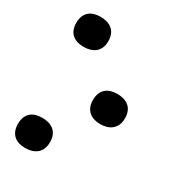

<svg xmlns="http://www.w3.org/2000/svg" viewBox="-183 -837 866 960"><g transform="rotate(30 250.0 -356.5)"><path d="M113 -562C165 -562 207 -587 207 -648C207 -711 165 -735 113 -735C62 -735 22 -711 22 -648C22 -587 62 -562 113 -562ZM378 -269C430 -269 472 -295 472 -356C472 -419 430 -443 378 -443C328 -443 287 -419 287 -356C287 -295 328 -269 378 -269ZM113 22C165 22 207 -3 207 -65C207 -128 165 -152 113 -152C62 -152 22 -128 22 -65C22 -3 62 22 113 22Z"/></g></svg>

Font: Noto Sans Mono ExtraCondensed ExtraBold
Style: Regular
Weight: 800
Width: 2
Designer: Monotype Design Team
Foundry: Monotype Imaging Inc.
Version: Version 2.014